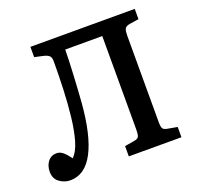

<svg xmlns="http://www.w3.org/2000/svg" viewBox="-124 -835 1016 984"><g transform="rotate(-20 383.5 -343.5)"><path d="M98 13Q67 13 40 -6.5Q13 -26 13 -64Q13 -97 30.5 -119.5Q48 -142 78 -142Q96 -142 112 -129Q128 -116 147 -89Q173 -113 188.5 -166Q204 -219 212 -290Q220 -361 223 -438.5Q226 -516 226 -589Q226 -612 216 -620.5Q206 -629 184 -634L139 -644V-700H708V-644L656 -636Q635 -632 630 -620Q625 -608 625 -585V-112Q625 -88 630.5 -78Q636 -68 658 -65L708 -56V0H421V-56L473 -65Q495 -68 499.5 -80Q504 -92 504 -116V-626H302Q302 -603 300.5 -566.5Q299 -530 297 -489Q295 -448 292.5 -409.5Q290 -371 288 -343Q274 -168 226.5 -77.5Q179 13 98 13Z"/></g></svg>

Font: Literata 12pt Medium
Style: Regular
Weight: 500
Designer: Latin by Veronika Burian and Jose Scaglione. Greek by Irene Vlachou. Cyrillic by Vera Evstafieva.
Foundry: TypeTogether
Version: Version 3.002